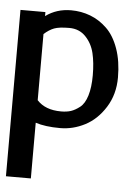

<svg xmlns="http://www.w3.org/2000/svg" viewBox="-50 -475 518 714"><g transform="rotate(5 209.5 -118.0)"><path d="M92 -92Q123 -58 182 -58Q203 -58 218.5 -63Q234 -68 251.5 -81.5Q269 -95 278.5 -126Q288 -157 288 -202Q288 -249 279.5 -284.5Q271 -320 247 -345Q223 -370 186 -370Q148 -370 129.5 -363Q111 -356 92 -339ZM92 -414V-406Q133 -436 187 -436Q225 -436 259 -423Q293 -410 321 -383Q349 -356 365.5 -309.5Q382 -263 382 -202Q382 -139 351.5 -90.5Q321 -42 276.5 -19Q232 4 184 4Q128 4 92 -8V185V192V200H85H77H14H6H-1V192V185V-406V-414V-421H6H14H77H85H92Z"/></g></svg>

Font: Loyal Sans
Style: Boldv1
Weight: 700
Version: Version 001.000